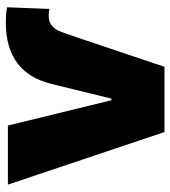

<svg xmlns="http://www.w3.org/2000/svg" viewBox="18 -611 593 669"><g transform="rotate(-90 314.5 -276.5)"><path d="M5.7 -545.5H211.6L299.7 -184.7H305.4L356.5 -393.5Q395.6 -552.6 569.6 -552.6Q604.4 -552.6 623.6 -548.3L617.9 -400.6Q606.5 -403.4 593.8 -403.4Q573.2 -403.4 560.4 -392.8Q547.6 -382.1 541.5 -368.4Q535.5 -354.8 523.1 -317.5Q522 -314.3 521.3 -312.5L416.2 0H188.9Z"/></g></svg>

Font: Karasuma Gothic
Style: Black
Weight: 900
Designer: Rasmus Andersson / Ryoko Nishizuka
Foundry: Genbu
Version: Version 1.00